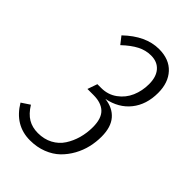

<svg xmlns="http://www.w3.org/2000/svg" viewBox="-228 -756 846 846"><g transform="rotate(45 195.0 -332.5)"><path d="M245.1 -675.8Q308.6 -675.8 343.8 -637.7Q378.9 -599.6 378.9 -536.1Q378.9 -463.4 340.3 -415Q301.8 -366.7 232.9 -353Q283.2 -347.2 311 -314.9Q338.9 -282.7 338.9 -223.1Q338.9 -189.9 331.3 -157.5Q323.7 -125 306.9 -94.5Q290 -64 265.9 -40.5Q241.7 -17.1 205.8 -2.9Q169.9 11.2 127 11.2Q32.7 11.2 -20 -77.1L19 -103Q41 -67.4 67.4 -51.8Q93.8 -36.1 128.9 -36.1Q167.5 -36.1 197.8 -52.2Q228 -68.4 245.8 -95.9Q263.7 -123.5 272.9 -156.5Q282.2 -189.5 282.2 -226.1Q282.2 -279.8 257.1 -304Q231.9 -328.1 184.1 -328.1H146L162.1 -374H186Q228 -374 260 -397.5Q292 -420.9 307.6 -457Q323.2 -493.2 323.2 -535.2Q323.2 -580.6 301.3 -605.7Q279.3 -630.9 240.2 -630.9Q207 -630.9 176.8 -615.2Q146.5 -599.6 111.8 -566.9L85 -601.1Q162.6 -675.8 245.1 -675.8Z"/></g></svg>

Font: Fira Sans Compressed Light
Style: Italic
Weight: 300
Width: 3
Italic angle: -8°
Designer: Carrois Corporate & Edenspiekermann AG
Foundry: Carrois Corporate GbR & Edenspiekermann AG
Version: Version 4.203;PS 004.203;hotconv 1.0.88;makeotf.lib2.5.64775